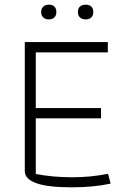

<svg xmlns="http://www.w3.org/2000/svg" viewBox="-20 -792 560 821"><path d="M156 -740Q156 -755 165 -763.5Q174 -772 189 -772Q204 -772 212.5 -764Q221 -756 221 -740Q221 -726 212.5 -717.5Q204 -709 189 -709Q174 -709 165 -717.5Q156 -726 156 -740ZM313 -740Q313 -756 322 -764Q331 -772 347 -772Q362 -772 370.5 -764Q379 -756 379 -740Q379 -726 370.5 -717.5Q362 -709 347 -709Q331 -709 322 -717.5Q313 -726 313 -740ZM86 -61V-612H441V-568H133V-330H412V-286H133V-48Q206 -34 288 -34Q370 -34 442 -49L453 -7Q382 9 285 9Q86 9 86 -61Z"/></svg>

Font: Athiti Light
Style: Regular
Weight: 300
Designer: CadsonDemak Team
Foundry: CadsonDemak
Version: Version 1.033